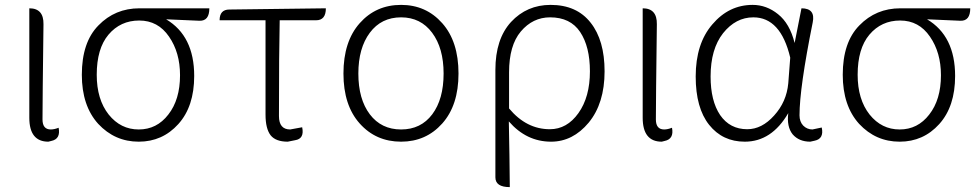

<svg xmlns="http://www.w3.org/2000/svg" viewBox="-20 -567 4005 786"><path d="M178 13Q100 13 100 -85V-533Q159 -533 158 -468Q154 -151 154 -78Q154 -37 188 -37Q202 -37 220 -44Q229 2 190 10Z M548 13Q450 13 382 -60Q315 -134 315 -261Q315 -394 383 -463Q451 -533 551 -533H837Q837 -481 797 -482L660 -488Q775 -420 775 -256Q775 -131 710 -59Q645 13 548 13ZM669 -98Q717 -159 717 -259Q717 -352 672 -417Q627 -483 550 -483Q473 -483 424 -425Q376 -368 376 -261Q376 -160 425 -98Q474 -37 548 -37Q622 -37 669 -98Z M1158 13Q1109 13 1088 -13Q1067 -40 1067 -98V-484H879Q879 -528 919 -528L1314 -533Q1314 -484 1274 -484H1125Q1122 -350 1122 -92Q1122 -37 1168 -37L1217 -46Q1227 1 1188 7Z M1622 13Q1519 13 1452.5 -61.5Q1386 -136 1386 -266Q1386 -397 1452.5 -472Q1519 -547 1622 -547Q1724 -547 1790.5 -472Q1857 -397 1857 -266Q1857 -136 1790.5 -61.5Q1724 13 1622 13ZM1796 -266Q1796 -370 1749 -433Q1702 -496 1622 -496Q1541 -496 1494 -433Q1447 -370 1447 -266Q1447 -161 1494 -99Q1541 -37 1622 -37Q1703 -37 1749.5 -99Q1796 -161 1796 -266Z M2067 199Q2008 199 2008 159V-281Q2008 -407 2072 -477Q2137 -547 2234 -547Q2341 -547 2398 -474Q2455 -402 2455 -275Q2455 -144 2390 -65Q2325 13 2236 13Q2135 13 2063 -70Q2066 69 2067 199ZM2231 -38Q2301 -38 2348 -104Q2395 -170 2395 -275Q2395 -376 2355 -436Q2315 -496 2232 -496Q2161 -496 2112 -438Q2064 -381 2064 -271V-123Q2135 -38 2231 -38Z M2689 13Q2611 13 2611 -85V-533Q2670 -533 2669 -468Q2665 -151 2665 -78Q2665 -37 2699 -37Q2713 -37 2731 -44Q2740 2 2701 10Z M3029 13Q2938 13 2883 -56Q2828 -125 2828 -254Q2828 -388 2896 -467Q2964 -547 3061 -547Q3118 -547 3165 -509Q3213 -471 3233 -391L3261 -533Q3319 -533 3307 -475Q3253 -207 3253 -95Q3253 -69 3268 -53Q3284 -37 3306 -37L3344 -45Q3354 1 3315 9L3297 13Q3251 13 3225 -17Q3200 -48 3207 -104Q3139 13 3029 13ZM3039 -38Q3099 -38 3149 -94Q3200 -150 3207 -226L3215 -331Q3176 -496 3064 -496Q2992 -496 2940 -431Q2889 -366 2889 -254Q2889 -154 2928 -96Q2968 -38 3039 -38Z M3663 13Q3565 13 3497 -60Q3430 -134 3430 -261Q3430 -394 3498 -463Q3566 -533 3666 -533H3952Q3952 -481 3912 -482L3775 -488Q3890 -420 3890 -256Q3890 -131 3825 -59Q3760 13 3663 13ZM3784 -98Q3832 -159 3832 -259Q3832 -352 3787 -417Q3742 -483 3665 -483Q3588 -483 3539 -425Q3491 -368 3491 -261Q3491 -160 3540 -98Q3589 -37 3663 -37Q3737 -37 3784 -98Z"/></svg>

Font: Swei Half Moon CJK SC
Style: Light
Weight: 300
Version: Version 2.071